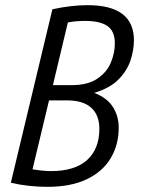

<svg xmlns="http://www.w3.org/2000/svg" viewBox="-20 -719 547 744"><path d="M163 5Q128 5 91.5 1Q55 -3 22 -11L183 -683Q219 -691 253.5 -695Q288 -699 319 -699Q499 -699 499 -563Q499 -525 485.5 -484.5Q472 -444 438.5 -410.5Q405 -377 345 -359Q395 -340 417.5 -304.5Q440 -269 440 -224Q440 -159 409.5 -107Q379 -55 317.5 -25Q256 5 163 5ZM185 -389H256Q320 -389 357 -414Q394 -439 409.5 -476.5Q425 -514 425 -551Q425 -598 396.5 -618Q368 -638 309 -638Q293 -638 275 -636.5Q257 -635 243 -632ZM178 -56Q270 -56 317.5 -99Q365 -142 365 -220Q365 -273 333.5 -301.5Q302 -330 240 -330H170L106 -63Q123 -60 142.5 -58Q162 -56 178 -56Z"/></svg>

Font: Ubuntu Sans Condensed
Style: Italic
Weight: 400
Width: 3
Italic angle: -13.5°
Designer: Dalton Maag Ltd
Foundry: Dalton Maag Ltd
Version: Version 1.006; ttfautohint (v1.8.4.7-5d5b)